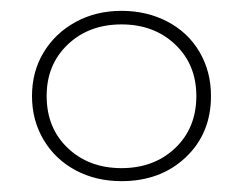

<svg xmlns="http://www.w3.org/2000/svg" viewBox="-20 -765 449 354"><path d="M39 -588Q39 -633 60.5 -668.5Q82 -704 119.5 -724.5Q157 -745 204 -745Q251 -745 289 -725Q327 -705 348 -669Q369 -633 369 -588Q369 -519 322.5 -475Q276 -431 204 -431Q157 -431 119.5 -451Q82 -471 60.5 -507Q39 -543 39 -588ZM342 -588Q342 -646 303 -683Q264 -720 204 -720Q144 -720 105 -683Q66 -646 66 -588Q66 -529 105 -492Q144 -455 204 -455Q264 -455 303 -492Q342 -529 342 -588Z"/></svg>

Font: Montserrat Alternates ExLight
Style: Regular
Weight: 275
Designer: Julieta Ulanovsky
Foundry: Julieta Ulanovsky
Version: Version 7.200